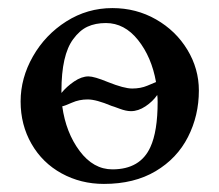

<svg xmlns="http://www.w3.org/2000/svg" viewBox="-20 -441 543 475"><path d="M31 -190Q31 -248 61.5 -301.5Q92 -355 144 -388Q196 -421 258 -421Q317 -421 366 -393Q415 -365 443.5 -318Q472 -271 472 -217Q472 -155 445 -102Q418 -49 365 -17.5Q312 14 237 14Q180 14 132.5 -12Q85 -38 58 -85Q31 -132 31 -190ZM199 -252Q213 -252 247 -238Q287 -222 307 -222Q328 -222 344.5 -229Q361 -236 366 -238Q355 -300 321.5 -342Q288 -384 242 -384Q216 -384 196.5 -375Q177 -366 161 -344Q132 -305 132 -216V-211Q145 -227 163.5 -239.5Q182 -252 199 -252ZM352 -77Q370 -116 370 -189Q370 -200 369 -206Q358 -190 340 -178Q322 -166 304 -166Q292 -166 276 -172Q260 -178 256 -179Q218 -195 197 -195Q176 -195 158 -187Q140 -179 134 -178Q143 -113 177 -67.5Q211 -22 258 -22Q327 -22 352 -77Z"/></svg>

Font: EB Garamond Medium
Style: Regular
Weight: 500
Designer: Georg Duffner and Octavio Pardo
Foundry: Georg Duffner
Version: Version 1.000